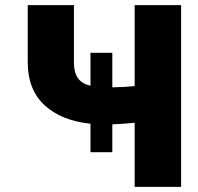

<svg xmlns="http://www.w3.org/2000/svg" viewBox="-20 -727 771 747"><path d="M417 -387.2Q468.8 -388.2 503.9 -392.1V-707H684.6V0H503.9V-249.5Q470.2 -245.6 417 -243.2V-134.8H332V-245.6Q217.3 -257.8 152.6 -318.4Q87.9 -378.9 87.9 -484.4V-707H267.6V-484.4Q267.6 -445.8 282.5 -423.8Q297.4 -401.9 332 -393.1V-521.5H417Z"/></svg>

Font: Pretendard GOV Black
Style: Regular
Weight: 900
Designer: Base glyphs from Inter by Rasmus Andersson; Hangeul glyphs from Noto Sans CJK(Source Han Sans) by Jang Soo-young and Kan
Foundry: Kil Hyung-jin
Version: Version 1.309